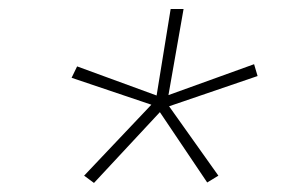

<svg xmlns="http://www.w3.org/2000/svg" viewBox="-20 -731 627 428"><path d="M317.4 -497.6 139.6 -557.6 151.9 -583 329.1 -518.1 360.4 -710.9H389.2L355.5 -519L546.4 -587.9L554.2 -561.5L356.9 -494.1L466.8 -339.4L441.9 -324.2L336.4 -481L189.5 -323.2L167.5 -339.4Z"/></svg>

Font: Roboto Mono Thin
Style: Italic
Weight: 250
Designer: Google
Version: Version 2.000985; 2015; ttfautohint (v1.3)